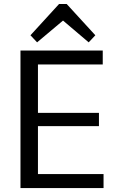

<svg xmlns="http://www.w3.org/2000/svg" viewBox="-20 -957 594 977"><path d="M152.9 -71.2H506.9V0H84.2V-700H502.8V-628.8H152.9L173.1 -684.7V-348.8L152.9 -382.8H483.5V-315.2H152.9L173.1 -349.2V-15.3ZM135 -777.5 280.5 -936.6H319.4L465.1 -777.5L431.3 -741.5L279.3 -870.5H322.3L168.7 -741.5Z"/></svg>

Font: Pathway Extreme 8pt Thin
Style: Regular
Weight: 100
Designer: Eduardo Rodriguez Tunni
Foundry: Eduardo Rodriguez Tunni
Version: Version 1.000